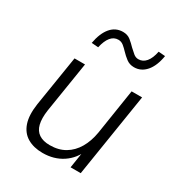

<svg xmlns="http://www.w3.org/2000/svg" viewBox="-174 -842 901 967"><g transform="rotate(30 276.5 -359.0)"><path d="M215 8Q163 8 126.5 -13.5Q90 -35 75 -79Q60 -123 70 -191L117 -485H178L131 -190Q124 -141 132 -108.5Q140 -76 164 -60Q188 -44 227 -44Q278 -44 315 -66Q352 -88 375.5 -128Q399 -168 408 -222L449 -485H510L433 0H374L392 -115H402Q379 -57 330 -24.5Q281 8 215 8ZM192 -593 153 -596Q164 -657 192 -690Q220 -723 263 -723Q289 -723 307 -708.5Q325 -694 341 -677Q355 -664 368 -653Q381 -642 397 -642Q423 -642 441 -663.5Q459 -685 467 -726L506 -723Q496 -662 467.5 -629Q439 -596 398 -596Q372 -596 353 -610.5Q334 -625 319 -641Q306 -655 292.5 -666Q279 -677 262 -677Q236 -677 218.5 -655.5Q201 -634 192 -593Z"/></g></svg>

Font: Nunito Sans 12pt ExtraLight 12pt Light
Style: Italic
Weight: 300
Italic angle: -9°
Version: Version 3.101;gftools[0.9.27]